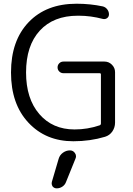

<svg xmlns="http://www.w3.org/2000/svg" viewBox="-20 -783 727 1047"><path d="M326.2 -447.3H549.8Q573.2 -447.3 590.3 -430.2Q607.4 -413.1 607.4 -389.6V-114.3Q607.4 -87.9 592.8 -66.4Q578.1 -44.9 552.7 -37.1Q471.7 -12.7 379.9 -12.7Q229.5 -12.7 134.8 -114.3Q40 -215.8 40 -387.7Q40 -561.5 136.2 -662.1Q232.4 -762.7 397.5 -762.7Q472.7 -762.7 541 -748Q555.7 -744.1 564.9 -731.9Q574.2 -719.7 574.2 -705.1Q574.2 -691.4 564 -684.1Q553.7 -676.8 541 -679.7Q474.6 -697.3 410.2 -697.3Q407.2 -697.3 404.3 -697.3Q271.5 -697.3 196.8 -615.7Q122.1 -534.2 122.1 -387.7Q122.1 -245.1 194.3 -161.1Q266.6 -77.1 386.7 -77.1Q457 -77.1 523.4 -99.6Q530.3 -102.5 530.3 -109.4V-377Q530.3 -383.8 523.4 -383.8H326.2Q312.5 -383.8 303.2 -393.1Q293.9 -402.3 293.9 -415.5Q293.9 -428.7 303.2 -438Q312.5 -447.3 326.2 -447.3ZM289.1 244.1Q275.4 244.1 266.6 233.4Q261.7 225.6 261.7 216.8Q261.7 212.9 262.7 209L299.8 83Q305.7 62.5 323.2 49.8Q340.8 37.1 361.3 37.1Q378.9 37.1 388.7 51.8Q394.5 59.6 394.5 69.3Q394.5 75.2 391.6 82L339.8 210Q334 225.6 319.8 234.9Q305.7 244.1 289.1 244.1Z"/></svg>

Font: Gen Jyuu Gothic P Normal
Style: Regular
Weight: 300
Designer: [Source Han Sans]
Ryoko NISHIZUKA  (kana & ideographs); Paul D. Hunt (Latin, Greek & Cyrillic); Wenlong ZHANG  (bopomofo
Version: Version 1.002.20150607